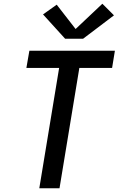

<svg xmlns="http://www.w3.org/2000/svg" viewBox="-20 -1006 640 1026"><path d="M190 0 296 -643H121L137 -735H594L579 -643H404L298 0ZM424 -799H328L210 -929L283 -981L384 -851L527 -986L589 -924Z"/></svg>

Font: Iosevka SS04 SmBd Ex Obl
Style: Regular
Weight: 600
Width: 7
Italic angle: -9°
Monospace: yes
Designer: Belleve Invis
Foundry: Belleve Invis
Version: Version 19.0.0; ttfautohint (v1.8.4)